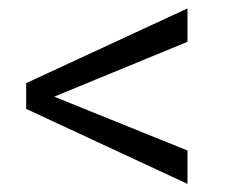

<svg xmlns="http://www.w3.org/2000/svg" viewBox="-20 -545 548 458"><path d="M126 -307.6 427.2 -186V-106.4L42.5 -285.2V-346.7L427.2 -524.9V-445.3L126 -321.3L109.4 -314.5Z"/></svg>

Font: Vazir Light FD-UI
Style: Light-FD-UI
Weight: 300
Designer: Saber Rastikerdar
Foundry: Saber Rastikerdar
Version: Version 30.1.0